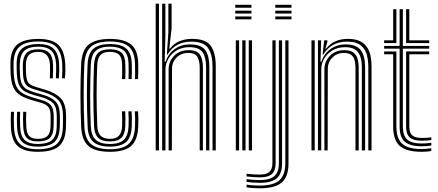

<svg xmlns="http://www.w3.org/2000/svg" viewBox="-20 -820 2389 1047"><path d="M185.5 -48.8Q146 -48.8 127 -67.2Q108 -85.8 106.5 -131.2Q105.8 -152 105.5 -171.4Q105.2 -190.8 106.5 -210.5H123Q121.8 -190.8 122.1 -172.6Q122.5 -154.5 123.2 -131.8Q124.2 -94.5 138.9 -78.6Q153.5 -62.8 185.5 -62.8Q221.2 -62.8 237.6 -77.5Q254 -92.2 255.5 -127.8Q256.2 -147.8 256.1 -158.1Q256 -168.5 256 -187Q255.8 -222 243.5 -236.8Q231.2 -251.5 205 -259.2L155.5 -273.5Q116.5 -284.8 91.2 -300.1Q66 -315.5 53.1 -343Q40.2 -370.5 38 -418Q37.2 -436.5 37.1 -447.2Q37 -458 37 -471.2Q36.5 -546 73.9 -576.9Q111.2 -607.8 189 -607.8Q263.5 -607.8 297.4 -576.1Q331.2 -544.5 335.8 -472Q336.5 -460.2 336.4 -436.6Q336.2 -413 334.2 -392.8H317.8Q319.8 -413.8 319.8 -437Q319.8 -460.2 319.2 -471.5Q315.5 -536 285.5 -564.9Q255.5 -593.8 189 -593.8Q117.2 -593.8 85.4 -564.5Q53.5 -535.2 54 -470Q53.8 -458.2 53.9 -446.5Q54 -434.8 55 -418.2Q57.5 -373.2 69.5 -348.6Q81.5 -324 104 -311Q126.5 -298 160.2 -288L209.2 -273.8Q242.2 -264 257.5 -245.9Q272.8 -227.8 272.8 -187Q272.8 -166.8 272.9 -157Q273 -147.2 272.2 -127Q271 -86.2 251.5 -67.5Q232 -48.8 185.5 -48.8ZM185.5 -20.5Q128.5 -20.5 101.8 -45.4Q75 -70.2 73 -130Q72.2 -149.8 72.1 -171Q72 -192.2 73 -210.5H89.8Q88.8 -192.2 88.9 -171.4Q89 -150.5 89.8 -130.8Q91.5 -78 114.5 -56.4Q137.5 -34.8 185.5 -34.8Q238.8 -34.8 263.2 -55.8Q287.8 -76.8 289.2 -127.2Q289.8 -143.8 289.6 -156.9Q289.5 -170 289.5 -187Q289.5 -236.2 269.8 -256.8Q250 -277.2 213.2 -288L164.8 -301.8Q135.2 -310.2 115.4 -321.6Q95.5 -333 84.6 -355.1Q73.8 -377.2 71.8 -418Q71 -433 70.9 -445.5Q70.8 -458 70.8 -469.8Q70.2 -528.5 98.9 -554.1Q127.5 -579.8 189 -579.8Q247.8 -579.8 273.6 -553.1Q299.5 -526.5 302.5 -470.8Q303.2 -458 303 -434.9Q302.8 -411.8 301.2 -392.8H284.8Q285.8 -411.5 286.1 -435.9Q286.5 -460.2 286 -468.5Q283.5 -520.8 260.1 -543.1Q236.8 -565.5 189 -565.5Q135.8 -565.5 112.2 -542.8Q88.8 -520 87.8 -470.2Q87.2 -453.8 87.6 -443.4Q88 -433 88.8 -418.5Q90.2 -382 99.2 -362.6Q108.2 -343.2 125.6 -333.5Q143 -323.8 169.2 -316L217.2 -302.2Q262.2 -289 284.4 -264.9Q306.5 -240.8 306.5 -187Q306.5 -172.8 306.6 -159Q306.8 -145.2 306 -127Q304.2 -70.5 276.8 -45.5Q249.2 -20.5 185.5 -20.5ZM185.5 7.8Q110.8 7.8 76.5 -23.5Q42.2 -54.8 39.5 -128.8Q38.8 -149.8 38.6 -170.4Q38.5 -191 39.8 -210.5H56.5Q55.2 -192.5 55.4 -171Q55.5 -149.5 56.2 -129.2Q58.8 -62.2 89.4 -34.2Q120 -6.2 185.5 -6.2Q258.2 -6.2 289.6 -34.6Q321 -63 322.8 -126.5Q323.5 -147 323.4 -156.9Q323.2 -166.8 323.2 -187Q323.2 -247.5 297.4 -274.8Q271.5 -302 221.5 -316.5L174 -330.5Q151.8 -337 137 -345.1Q122.2 -353.2 114.5 -369.9Q106.8 -386.5 105.5 -418.5Q104.8 -434.5 104.4 -444.6Q104 -454.8 104.5 -469.2Q105.8 -510.8 124.9 -531Q144 -551.2 189 -551.2Q228 -551.2 247.6 -532.1Q267.2 -513 269.2 -468Q269.8 -458.5 269.5 -436.9Q269.2 -415.2 268 -392.8H251.8Q252.8 -414 252.9 -436.5Q253 -459 252.5 -467.5Q248.5 -537.2 189 -537.2Q155.8 -537.2 139 -521.4Q122.2 -505.5 121.2 -469.2Q120.8 -454 121.1 -443.8Q121.5 -433.5 122.2 -418.8Q124.2 -378 137 -365.8Q149.8 -353.5 178.8 -345L225.5 -331Q280.5 -314.8 310.4 -284.8Q340.2 -254.8 340.2 -187Q340.2 -166.5 340.2 -156.5Q340.2 -146.5 339.5 -126.2Q337.8 -56.5 303.2 -24.4Q268.8 7.8 185.5 7.8Z M579.8 7.8Q498 7.8 461.9 -24.4Q425.8 -56.5 422.5 -129.5Q418.8 -216.8 418.8 -303Q418.8 -389.2 422.5 -470Q426 -546.2 464.1 -577Q502.2 -607.8 579 -607.8Q657.8 -607.8 694.9 -577.4Q732 -547 733.8 -473.2Q734 -455.2 734 -432.6Q734 -410 732.8 -388.8H716Q717 -406 716.9 -427.1Q716.8 -448.2 716.2 -472.8Q714.5 -537.5 682.5 -565.6Q650.5 -593.8 579 -593.8Q508 -593.8 475.6 -564.8Q443.2 -535.8 440 -469Q436.5 -394 436.2 -309Q436 -224 440 -129.8Q443 -63.2 476 -34.8Q509 -6.2 579.8 -6.2Q650.2 -6.2 681.8 -35.1Q713.2 -64 716.2 -129.2Q717.2 -153.8 716.9 -174.6Q716.5 -195.5 715.2 -212.8H732.8Q736 -178 733.8 -128.8Q730.5 -55.5 694.8 -23.9Q659 7.8 579.8 7.8ZM579.8 -20.5Q518.8 -20.5 489.4 -45.9Q460 -71.2 457.8 -130.5Q453.8 -224.8 453.9 -307.1Q454 -389.5 457.5 -467.8Q460.5 -529.8 489.9 -554.8Q519.2 -579.8 579 -579.8Q640.2 -579.8 668.6 -555.1Q697 -530.5 698.5 -472Q699 -449.2 699.1 -428.8Q699.2 -408.2 698 -388.8H680.8Q681.8 -406.2 681.6 -427.5Q681.5 -448.8 681 -471.8Q679.8 -523.8 654.8 -544.6Q629.8 -565.5 579 -565.5Q526 -565.5 501.9 -542.6Q477.8 -519.8 475.2 -467Q471.8 -385.2 471.6 -304.5Q471.5 -223.8 475.2 -131.8Q477.5 -80.8 502 -57.8Q526.5 -34.8 579.8 -34.8Q630.5 -34.8 654.5 -57.1Q678.5 -79.5 681 -130Q681.8 -151.5 681.6 -171.9Q681.5 -192.2 680 -212.8H697.5Q699 -193.8 699.2 -174.1Q699.5 -154.5 698.5 -129.8Q696 -72.2 668.4 -46.4Q640.8 -20.5 579.8 -20.5ZM579.8 -48.8Q535 -48.8 514.9 -69.1Q494.8 -89.5 492.8 -132.5Q489 -227 489.1 -304Q489.2 -381 492.8 -466.5Q495 -511.8 515 -531.5Q535 -551.2 579 -551.2Q622.2 -551.2 642.2 -533Q662.2 -514.8 663.2 -470.5Q663.8 -453.5 664 -431.4Q664.2 -409.2 662.8 -388.8H645Q646.5 -409.5 646.2 -429.6Q646 -449.8 645.8 -470.2Q645 -506 629.5 -521.6Q614 -537.2 579 -537.2Q544 -537.2 528 -520.4Q512 -503.5 510.2 -464.2Q506.8 -383 506.8 -304.6Q506.8 -226.2 510.5 -133.2Q511.8 -97.8 528.1 -80.2Q544.5 -62.8 579.8 -62.8Q613.8 -62.8 629.1 -80.4Q644.5 -98 645.8 -131.8Q647.2 -171.2 645 -212.8H662.8Q663.8 -194.5 664 -173.6Q664.2 -152.8 663.2 -131.2Q661.8 -89 642.1 -68.9Q622.5 -48.8 579.8 -48.8Z M1139 0V-457.2Q1139 -522.8 1114.8 -557.9Q1090.5 -593 1022.5 -593Q978 -593 945.5 -574.5Q913 -556 893.8 -522.5H890L898.2 -644V-800H915.8V-664.5L903.2 -554.5H907Q928 -582.8 959 -595.4Q990 -608 1027.2 -608Q1102.8 -608 1129.6 -569.8Q1156.5 -531.5 1156.5 -460V0ZM829 0V-800H846.8V0ZM864.2 0V-800H881.8V-622.8L878 -483.2H882.5Q898.2 -527.8 933.2 -552.9Q968.2 -578 1017.5 -577.8Q1078.5 -577.2 1100 -545.9Q1121.5 -514.5 1121.5 -456.5V0H1103.8V-454.8Q1103.8 -506.8 1084.8 -534.8Q1065.8 -562.8 1012.2 -562.8Q972.5 -562.8 943.4 -545.2Q914.2 -527.8 898.2 -499.9Q882.2 -472 882.2 -441.2V0ZM899.5 0V-442.2Q899.5 -484.8 929.6 -515.6Q959.8 -546.5 1008.2 -546.5Q1054.2 -546.5 1070.4 -521.8Q1086.5 -497 1086.5 -452V0H1069V-451.2Q1069 -489 1056.1 -510.2Q1043.2 -531.5 1006 -531.5Q968.8 -531.5 943.4 -506.6Q918 -481.8 918 -443.5L917.2 0Z M1262.8 -778V-793.8H1351V-778ZM1262.8 -746.2V-762H1351V-746.2ZM1262.8 -714.5V-730.2H1351V-714.5ZM1336.5 0V-600H1354.2V0ZM1266 0V-600H1283.8V0ZM1301.2 0V-600H1319V0Z M1481.2 -778V-793.8H1569.5V-778ZM1481.2 -746.2V-762H1569.5V-746.2ZM1481.2 -714.5V-730.2H1569.5V-714.5ZM1396.5 206.8Q1376.5 206.8 1356.4 205.4Q1336.2 204 1324.5 201.5V186.5Q1338.2 189.2 1358.4 190.6Q1378.5 192 1396.5 192Q1470.5 192 1503.1 163.6Q1535.8 135.2 1535.8 70.5V-600H1553.2V70.5Q1553.2 143.5 1516.6 175.1Q1480 206.8 1396.5 206.8ZM1396.5 177Q1378.8 177 1358.9 175.6Q1339 174.2 1324.5 171.8V157Q1340.5 159.2 1360.4 160.6Q1380.2 162 1396.5 162Q1451.8 162 1476.2 140.2Q1500.8 118.5 1500.8 70.2V-600H1518.2V70.2Q1518.2 126.8 1489.8 151.9Q1461.2 177 1396.5 177ZM1396.5 147.2Q1381.8 147.2 1361.9 145.8Q1342 144.2 1324.5 142.2V127.5Q1342.2 129.8 1362.1 130.9Q1382 132 1396.5 132Q1433 132 1449.2 116.9Q1465.5 101.8 1465.5 70V-600H1483V70.2Q1483 110.2 1462.8 128.8Q1442.5 147.2 1396.5 147.2Z M1988.5 0V-457.2Q1988.5 -486.2 1981.2 -517.8Q1974 -549.2 1949.1 -571.1Q1924.2 -593 1872 -593Q1827.5 -593 1795 -574.2Q1762.5 -555.5 1743.2 -522.5H1739.2L1747.8 -600H1765.2V-591.5L1754.5 -554.5H1758.2Q1780.2 -582.5 1809.9 -595.2Q1839.5 -608 1876.8 -608Q1920.5 -608 1946.4 -593.8Q1972.2 -579.5 1985 -556.9Q1997.8 -534.2 2001.9 -508.5Q2006 -482.8 2006 -460V0ZM1678.5 0V-600H1696.2V0ZM1713.8 0V-600H1731.2L1727.8 -483.2H1732Q1747.8 -527.8 1782.8 -552.9Q1817.8 -578 1867 -577.8Q1924.2 -577.5 1947.6 -545.9Q1971 -514.2 1971 -456.5V0H1953.2V-454.8Q1953.2 -507.5 1932.5 -535.1Q1911.8 -562.8 1861.8 -562.8Q1822 -562.8 1792.9 -545.2Q1763.8 -527.8 1747.8 -499.9Q1731.8 -472 1731.8 -441.2V0ZM1749 0V-442.2Q1749 -484.8 1779.1 -515.6Q1809.2 -546.5 1857.8 -546.5Q1892.2 -546.5 1909 -531.9Q1925.8 -517.2 1930.9 -495.5Q1936 -473.8 1936 -452V0H1918.5V-451.2Q1918.5 -471.2 1914.1 -489.6Q1909.8 -508 1896.2 -519.8Q1882.8 -531.5 1855.5 -531.5Q1818.2 -531.5 1792.9 -506.6Q1767.5 -481.8 1767.5 -443.5L1766.8 0Z M2279.8 -22.5Q2215.2 -22.5 2187.2 -47.4Q2159.2 -72.2 2159.2 -130V-554.5H2074.8V-569.5H2159.2V-770H2176.8V-569.5H2320.5V-554.5H2176.8V-130Q2176.8 -80.5 2200.6 -59Q2224.5 -37.5 2279.8 -37.5Q2305 -37.5 2332 -41.2V-26.5Q2310.2 -22.5 2279.8 -22.5ZM2074.8 -585V-600H2124V-770H2141.5V-585ZM2194.5 -585V-770H2212V-600H2320.5V-585ZM2279.8 7.8Q2196.2 7.8 2160.1 -24.2Q2124 -56.2 2124 -130V-524H2074.8V-539.2H2141.5V-130Q2141.5 -64.2 2173.6 -35.8Q2205.8 -7.2 2279.8 -7.2Q2307.2 -7.2 2332 -11.8V3Q2311.8 7.8 2279.8 7.8ZM2279.8 -52.8Q2234 -52.8 2214.2 -70.6Q2194.5 -88.5 2194.5 -130V-539.2H2320.5V-524H2212V-130Q2212 -96.5 2227.8 -82.1Q2243.5 -67.8 2279.8 -67.8Q2292.5 -67.8 2305.8 -68.4Q2319 -69 2332 -71V-56.5Q2308 -52.8 2279.8 -52.8Z"/></svg>

Font: Big Shoulders Inline Text Medium
Style: Regular
Weight: 500
Designer: Patric King
Foundry: XO Type Co
Version: Version 1.000